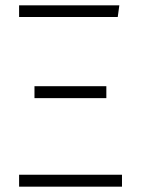

<svg xmlns="http://www.w3.org/2000/svg" viewBox="-20 -704 532 724"><path d="M430 -684H52V-640H424ZM381 -379H110V-334H381ZM440 -45H52V0H440Z"/></svg>

Font: Fira Sans ExtraLight
Style: Regular
Weight: 200
Designer: bBox Type GmbH & Carrois Corporate GbR & Edenspiekermann AG
Foundry: bBox Type GmbH & Carrois Corporate GbR & Edenspiekermann AG
Version: Version 4.300;PS 004.300;hotconv 1.0.88;makeotf.lib2.5.64775